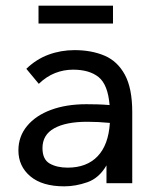

<svg xmlns="http://www.w3.org/2000/svg" viewBox="-20 -647 540 678"><path d="M207 11Q129 11 87 -24.5Q45 -60 45 -116Q45 -165 75.5 -202Q106 -239 160 -259Q214 -279 285 -279Q302 -279 323 -278.5Q344 -278 367 -276Q361 -348 328.5 -374.5Q296 -401 238 -401Q205 -401 174.5 -389Q144 -377 117 -351L73 -404Q108 -438 151.5 -454Q195 -470 243 -470Q303 -470 349 -450.5Q395 -431 421 -383Q447 -335 447 -251V0H356V-63Q330 -18 288.5 -3.5Q247 11 207 11ZM130 -124Q130 -84 155.5 -69.5Q181 -55 219 -55Q286 -55 324.5 -95Q363 -135 368 -213Q327 -217 288 -217Q213 -217 171.5 -194Q130 -171 130 -124ZM116 -564V-627H379V-564Z"/></svg>

Font: Inconsolata Medium
Style: Regular
Weight: 500
Monospace: yes
Designer: Raph Levien, Cyreal, Brenton Simpson
Foundry: Raph Levien, Cyreal, Google
Version: Version 3.001; ttfautohint (v1.8.2.53-6de2)